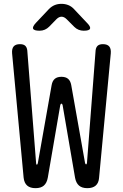

<svg xmlns="http://www.w3.org/2000/svg" viewBox="-20 -970 640 1000"><path d="M103 -45 43 -692Q41 -716 51 -728Q61 -740 84 -740Q102 -740 111 -732Q120 -724 122 -708L168 -121Q168 -113 171.5 -112.5Q175 -112 177 -120L249 -527Q253 -549 265.5 -559.5Q278 -570 300 -570Q322 -570 334.5 -559.5Q347 -549 351 -527L423 -121Q425 -114 428.5 -114Q432 -114 433 -122L478 -708Q480 -724 489 -732Q498 -740 516 -740Q539 -740 549 -728Q559 -716 557 -692L496 -44Q494 -17 478.5 -3.5Q463 10 435 10Q407 10 391.5 -3.5Q376 -17 371 -44L306 -423Q304 -430 300 -430Q296 -430 294 -423L229 -45Q224 -17 208.5 -3.5Q193 10 165 10Q137 10 121.5 -3.5Q106 -17 103 -45ZM186 -810Q157 -810 152.5 -820.5Q148 -831 168 -852L235 -923Q249 -937 265 -943.5Q281 -950 300 -950Q319 -950 335.5 -943.5Q352 -937 365 -923L433 -851Q453 -831 449 -820.5Q445 -810 416 -810Q402 -810 389.5 -815Q377 -820 367 -830L327 -870Q314 -883 300.5 -883Q287 -883 274 -870L236 -831Q226 -821 213.5 -815.5Q201 -810 186 -810Z"/></svg>

Font: Maple Mono Light
Style: Regular
Weight: 300
Monospace: yes
Designer: subframe7536
Version: Version 7.000